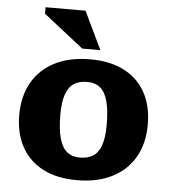

<svg xmlns="http://www.w3.org/2000/svg" viewBox="-52 -764 737 826"><g transform="rotate(5 316.0 -351.0)"><path d="M314.5 -85Q349 -85 372 -99.8Q395 -114.5 406.2 -147.8Q417.5 -181 417.5 -235.5Q417.5 -297 407.2 -336Q397 -375 375 -393.5Q353 -412 318.5 -412Q283.5 -412 260.8 -397.2Q238 -382.5 226.5 -349.2Q215 -316 215 -261.5Q215 -200.5 225.5 -161.2Q236 -122 258 -103.5Q280 -85 314.5 -85ZM309.5 13Q224 13 163.8 -18Q103.5 -49 71.2 -107.2Q39 -165.5 39 -245Q39 -327 73.2 -386.5Q107.5 -446 171.2 -478Q235 -510 323.5 -510Q408.5 -510 469 -479Q529.5 -448 561.5 -390Q593.5 -332 593.5 -252Q593.5 -170 559.2 -110.5Q525 -51 461.2 -19Q397.5 13 309.5 13ZM362.5 -553H284L111.5 -688.5V-716.5H284Z"/></g></svg>

Font: Newsreader 9pt
Style: Bold
Weight: 700
Designer: Hugues Gentile
Foundry: Production Type
Version: Version 1.003